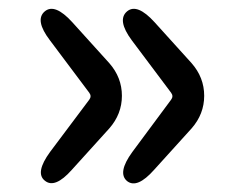

<svg xmlns="http://www.w3.org/2000/svg" viewBox="-20 -504 541 441"><path d="M145 -114Q106 -70 83 -89Q60 -107 95 -155L185 -275Q191 -283 185 -291L95 -411Q59 -458 83 -478Q106 -497 146 -453L231 -359Q260 -326 260 -284Q260 -242 231 -209ZM334 -114Q295 -70 272 -88Q249 -107 284 -155L373 -275Q379 -283 373 -291L283 -411Q248 -458 272 -478Q295 -497 335 -453L420 -359Q449 -326 449 -284Q449 -242 420 -209Z"/></svg>

Font: Resource Han Rounded JP Medium
Style: Regular
Weight: 500
Designer: Cyano Hao (round all glyphs); Ryoko NISHIZUKA 西塚涼子 (kana, bopomofo & ideographs); Paul D. Hunt (Latin, Greek & Cyrillic)
Foundry: Cyano Hao
Version: 0.990